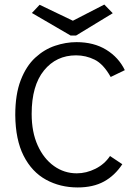

<svg xmlns="http://www.w3.org/2000/svg" viewBox="-20 -813 603 843"><path d="M321 10Q244 10 182 -24Q120 -58 84 -128.5Q48 -199 47 -308Q47 -399 71 -461Q95 -523 134.5 -559.5Q174 -596 221.5 -612Q269 -628 316 -628Q392 -628 446.5 -594.5Q501 -561 528 -505L466 -475Q434 -532 395.5 -551Q357 -570 314 -570Q227 -570 173 -503.5Q119 -437 119 -313Q119 -233 145.5 -174.5Q172 -116 217 -84Q262 -52 317 -52Q359 -52 399 -72Q439 -92 463 -128L517 -92Q484 -42 436.5 -16Q389 10 321 10ZM438 -793 475 -755 314 -657H290L120 -756L154 -792L300 -722Z"/></svg>

Font: Inconsolata SemiExpanded
Style: Regular
Weight: 400
Width: 6
Monospace: yes
Designer: Raph Levien, Cyreal, Brenton Simpson
Foundry: Raph Levien, Cyreal, Google
Version: Version 3.100; ttfautohint (v1.8.4.7-5d5b)